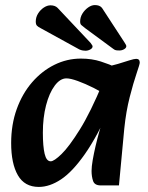

<svg xmlns="http://www.w3.org/2000/svg" viewBox="-20 -721 585 757"><path d="M133 16Q77 16 50.5 -30Q24 -76 24 -157Q24 -230 46 -291Q68 -352 106.5 -396.5Q145 -441 194.5 -465.5Q244 -490 299 -490Q342 -490 377.5 -478.5Q413 -467 438 -455L409 -340Q382 -358 349 -374.5Q316 -391 287 -401.5Q258 -412 242 -412Q217 -412 195.5 -383Q174 -354 161.5 -305.5Q149 -257 149 -198Q149 -144 156 -114.5Q163 -85 180 -85Q193 -85 222.5 -113.5Q252 -142 294.5 -210Q337 -278 386 -396L418 -304Q364 -184 315 -114Q266 -44 221 -14Q176 16 133 16ZM377 10Q353 10 347 -7.5Q341 -25 341 -47Q341 -64 345.5 -90Q350 -116 357 -146Q364 -176 372 -204L394 -279L363 -305L387 -456Q419 -461 445 -469Q471 -477 490 -483Q509 -489 517 -489Q531 -489 531 -474Q531 -468 518.5 -431.5Q506 -395 491.5 -338.5Q477 -282 470 -214L449 10ZM470 -555 382 -690Q377 -696 370 -698.5Q363 -701 354 -701Q341 -701 327.5 -691.5Q314 -682 305 -667.5Q296 -653 296 -636Q296 -626 301 -622Q306 -618 317 -609L427 -528Q433 -523 439.5 -522.5Q446 -522 451 -522Q461 -522 469.5 -527Q478 -532 478 -539Q478 -542 475.5 -546Q473 -550 470 -555ZM337 -552 207 -690Q197 -700 179 -700Q166 -700 152.5 -691Q139 -682 130 -667.5Q121 -653 121 -636Q121 -625 125.5 -620Q130 -615 142 -609L293 -526Q300 -523 306 -522Q312 -521 317 -521Q327 -521 336 -526Q345 -531 345 -538Q345 -541 342.5 -544Q340 -547 337 -552Z"/></svg>

Font: Alkatra Medium
Style: Regular
Weight: 500
Designer: Suman Bhandary
Version: Version 1.100;gftools[0.9.22]